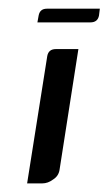

<svg xmlns="http://www.w3.org/2000/svg" viewBox="-20 -426 252 446"><path d="M43 0 89.8 -295.9Q92.8 -312 109.9 -312H162.1L118.2 -30.8Q115.7 -16.6 103 -8.8Q91.3 0 78.1 0ZM66.9 -374 69.8 -390.1Q72.8 -405.8 88.9 -405.8H211.9L210 -390.1Q207 -374 189.9 -374Z"/></svg>

Font: Hhenum
Style: Italic
Weight: 400
Designer: T. Christopher White
Version: Version 1.0